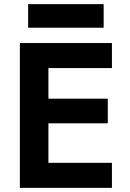

<svg xmlns="http://www.w3.org/2000/svg" viewBox="-20 -908 626 928"><path d="M168 0H521V-121H168ZM168 -579H521V-700H168ZM168 -312H501V-431H168ZM76 -700V0H214V-700ZM116 -774H481V-888H116Z"/></svg>

Font: Jost SemiBold
Style: Regular
Weight: 600
Version: Version 3.710